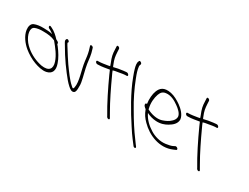

<svg xmlns="http://www.w3.org/2000/svg" viewBox="-198 -1376 2918 2247"><g transform="rotate(30 1261.0 -252.5)"><path d="M-120 -348C-109 -273 -54 -202 3 -155C48 -118 108 -82 163 -62C211 -44 276 -27 326 -38C396 -53 420 -107 391 -189C372 -249 330 -314 294 -361L274 -385C278 -393 274 -406 260 -414L236 -427C207 -460 160 -501 123 -517L108 -524C84 -538 78 -507 102 -494L117 -487C127 -482 148 -465 165 -455C128 -464 88 -467 46 -467C-5 -469 -48 -462 -80 -449C-116 -435 -126 -393 -120 -348ZM-27 -226C-90 -306 -102 -394 -51 -415C-25 -426 17 -433 61 -431C121 -431 173 -425 220 -403L228 -393C273 -339 329 -269 354 -194C383 -108 346 -57 239 -74C162 -89 81 -126 22 -177C5 -192 -13 -208 -27 -226Z M343 -442C365 -406 390 -363 416 -321C452 -265 498 -198 539 -146C574 -100 610 -56 645 -25C669 -4 698 19 725 3C745 -9 746 -46 745 -77C746 -95 746 -114 742 -135C730 -206 704 -288 693 -359C686 -414 681 -478 660 -538L656 -551C655 -556 653 -560 648 -564C632 -577 612 -573 617 -557L621 -544C623 -535 628 -522 633 -504C645 -461 650 -413 655 -370C668 -264 721 -132 703 -48C701 -39 699 -28 689 -28C683 -31 676 -36 667 -45C610 -94 555 -174 505 -243C469 -295 436 -348 405 -398C389 -423 378 -439 370 -457C373 -462 380 -467 376 -476C372 -485 360 -494 350 -494C345 -494 341 -493 340 -490C332 -479 327 -468 343 -442Z M771 -432C775 -422 788 -414 797 -414H805C859 -414 909 -426 957 -433C964 -416 972 -399 980 -380C1046 -235 1127 -71 1201 52L1206 62C1223 86 1254 79 1240 57L1234 47C1229 40 1220 23 1205 -4C1143 -111 1072 -257 1016 -380C1006 -401 996 -422 989 -441C1008 -449 1035 -452 1059 -456C1087 -461 1127 -469 1155 -469H1164C1174 -469 1178 -476 1174 -486C1168 -497 1157 -505 1146 -505H1137C1131 -505 1117 -504 1098 -501C1056 -497 1010 -487 975 -478C971 -485 967 -491 966 -497C936 -569 934 -597 930 -654L928 -696C927 -719 887 -730 889 -710L891 -667C893 -609 898 -576 930 -499C933 -490 937 -480 940 -470C931 -469 926 -467 917 -465C877 -459 830 -450 788 -450H781C771 -450 767 -441 771 -432Z M1510 16C1543 66 1568 105 1591 134C1613 163 1626 181 1633 189L1643 202C1654 220 1690 220 1671 191L1661 179C1655 170 1642 152 1621 124C1560 43 1496 -57 1435 -163C1370 -270 1314 -387 1274 -491C1249 -555 1238 -589 1233 -632C1231 -644 1233 -652 1236 -656L1239 -665C1245 -683 1222 -696 1212 -696C1202 -696 1201 -689 1199 -682C1188 -663 1193 -625 1204 -588C1209 -566 1221 -535 1236 -494C1298 -325 1417 -125 1510 16Z M1515 -287C1514 -270 1535 -253 1549 -243L1551 -240C1573 -183 1596 -149 1638 -107C1741 -1 1912 74 2068 6L2100 -8C2105 -10 2106 -14 2106 -18C2106 -34 2082 -45 2071 -42L2041 -27C2021 -18 1992 -12 1956 -7C1883 3 1805 -20 1748 -56C1688 -93 1630 -145 1596 -217C1634 -198 1675 -185 1724 -182C1789 -178 1838 -198 1872 -218C1919 -245 1963 -282 1963 -338C1958 -397 1903 -452 1855 -486C1812 -516 1764 -544 1712 -555C1608 -576 1569 -532 1548 -479C1530 -434 1524 -366 1534 -302C1517 -308 1515 -296 1515 -287ZM1580 -258V-266C1562 -336 1571 -409 1588 -456C1602 -492 1618 -518 1665 -523C1730 -531 1790 -497 1838 -462C1873 -437 1922 -396 1924 -352C1923 -324 1907 -300 1887 -283C1862 -258 1825 -239 1781 -225C1720 -205 1635 -227 1580 -258Z M1987 -432C1991 -422 2004 -414 2013 -414H2021C2075 -414 2125 -426 2173 -433C2180 -416 2188 -399 2196 -380C2262 -235 2343 -71 2417 52L2422 62C2439 86 2470 79 2456 57L2450 47C2445 40 2436 23 2421 -4C2359 -111 2288 -257 2232 -380C2222 -401 2212 -422 2205 -441C2224 -449 2251 -452 2275 -456C2303 -461 2343 -469 2371 -469H2380C2390 -469 2394 -476 2390 -486C2384 -497 2373 -505 2362 -505H2353C2347 -505 2333 -504 2314 -501C2272 -497 2226 -487 2191 -478C2187 -485 2183 -491 2182 -497C2152 -569 2150 -597 2146 -654L2144 -696C2143 -719 2103 -730 2105 -710L2107 -667C2109 -609 2114 -576 2146 -499C2149 -490 2153 -480 2156 -470C2147 -469 2142 -467 2133 -465C2093 -459 2046 -450 2004 -450H1997C1987 -450 1983 -441 1987 -432Z"/></g></svg>

Font: Stray Cat
Style: OpSuObl
Weight: 400
Version: Version 1.0